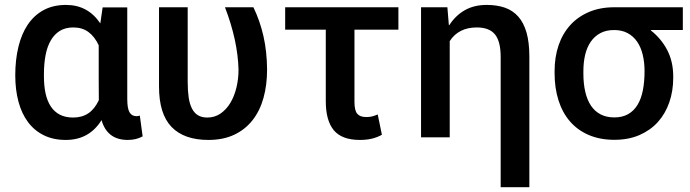

<svg xmlns="http://www.w3.org/2000/svg" viewBox="-20 -558 2803 780"><path d="M499 10.5Q415.5 10.5 392.5 -70Q342.5 10.5 247.5 10.5Q196.5 10.5 158 -8.5Q119.5 -27.5 93.8 -62Q68 -96.5 55 -145Q42 -193.5 42 -252Q42 -315 54.8 -367.8Q67.5 -420.5 93 -458.2Q118.5 -496 157.2 -517Q196 -538 248.5 -538Q337 -538 387.5 -463L397 -528H497V-156Q497 -117.5 506.2 -101.8Q515.5 -86 534.5 -86Q543 -86 548 -88.5L559.5 -4Q533.5 10.5 499 10.5ZM277 -80.5Q313.5 -80.5 339 -97.8Q364.5 -115 381.5 -151Q381 -181 381 -236.5V-245Q381 -248 381 -250.5V-254Q381 -256 381 -257.5V-267Q381 -270 381 -273V-277Q381 -279 381 -281V-285Q381 -287 381 -289V-293Q381 -295 381 -297.5V-374Q364.5 -409.5 339.2 -428Q314 -446.5 278 -446.5Q245.5 -446.5 223 -432.5Q200.5 -418.5 186 -393.2Q171.5 -368 165 -333.2Q158.5 -298.5 158.5 -257.5V-247Q158.5 -209 165.2 -178.2Q172 -147.5 186.2 -125.8Q200.5 -104 223 -92.2Q245.5 -80.5 277 -80.5Z M826.5 10.5Q728 10.5 677 -42.2Q626 -95 626 -206.5V-528.5H742.5V-225.5Q742.5 -189.5 746.5 -162.2Q750.5 -135 760 -116.8Q769.5 -98.5 784.8 -89.5Q800 -80.5 822 -80.5Q852.5 -80.5 876 -96.8Q899.5 -113 915.8 -140Q932 -167 940.5 -202.2Q949 -237.5 949 -275Q946 -393 894 -528.5H1009.5Q1036.5 -472.5 1050.5 -410.2Q1064.5 -348 1065 -275Q1065 -213 1050.5 -160.5Q1036 -108 1006.2 -70Q976.5 -32 931.8 -10.8Q887 10.5 826.5 10.5Z M1442 10.5Q1369 10.5 1336.2 -28.8Q1303.5 -68 1303.5 -147V-437.5H1138.5V-528.5H1598.5V-437.5H1420V-144Q1420 -109.5 1431.2 -96Q1442.5 -82.5 1467.5 -82.5Q1481.5 -82.5 1491.5 -85Q1501.5 -87.5 1514.5 -93L1531.5 -10.5Q1511.5 0.5 1490 5.5Q1468.5 10.5 1442 10.5Z M2130.5 202.5H2014V-326.5Q2014 -389.5 1991 -418Q1968 -446.5 1917 -446.5Q1843 -446.5 1807 -391V0H1690.5V-528.5H1797.5L1803.5 -456Q1803.5 -456 1804 -456Q1804 -456 1804 -456H1804.5Q1804.5 -456 1804.5 -456Q1804.5 -455.5 1805 -455.5Q1830.5 -495 1868.2 -516.5Q1906 -538 1957 -538Q1999 -538 2031.2 -526.8Q2063.5 -515.5 2085.8 -490.2Q2108 -465 2119.2 -425Q2130.5 -385 2130.5 -328Z M2476 10Q2417.5 10 2372 -9.5Q2326.5 -29 2295.8 -64.5Q2265 -100 2249 -150Q2233 -200 2233 -261V-269Q2233 -326 2249.2 -373.8Q2265.5 -421.5 2296.5 -455.8Q2327.5 -490 2372.5 -509.2Q2417.5 -528.5 2475.5 -528.5H2754V-436H2624.5V-435.5Q2624 -435 2624 -434.5Q2666.5 -401 2690.8 -354.2Q2715 -307.5 2715 -247V-242Q2715 -188.5 2699 -142.2Q2683 -96 2652.5 -62.2Q2622 -28.5 2577.5 -9.2Q2533 10 2476 10ZM2476 -81Q2508 -81 2531.2 -94Q2554.5 -107 2569.5 -131.2Q2584.5 -155.5 2591.5 -190.5Q2598.5 -225.5 2598.5 -269Q2598.5 -304.5 2591.2 -335Q2584 -365.5 2568.8 -388Q2553.5 -410.5 2530.2 -423.2Q2507 -436 2475 -436Q2442.5 -436 2419 -423.5Q2395.5 -411 2380 -388.5Q2364.5 -366 2357.2 -335.5Q2350 -305 2350 -269V-258.5Q2350 -217.5 2357.8 -184.5Q2365.5 -151.5 2381 -128.5Q2396.5 -105.5 2420.2 -93.2Q2444 -81 2476 -81Z"/></svg>

Font: Roberto Sans Medium
Style: Regular
Weight: 500
Designer: Google (font) & Cristiano Sobral (main changes)
Version: Version 1.000;October 12, 2021;FontCreator 14.0.0.2814 64-bi